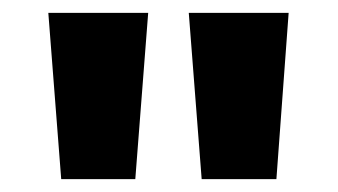

<svg xmlns="http://www.w3.org/2000/svg" viewBox="-20 -734 524 298"><path d="M210 -714 190 -456H75L55 -714ZM428 -714 409 -456H293L273 -714Z"/></svg>

Font: Noto Sans SemiCondensed ExtraBold
Style: Regular
Weight: 800
Width: 4
Designer: Monotype Design Team
Foundry: Monotype Imaging Inc.
Version: Version 2.013; ttfautohint (v1.8.4.7-5d5b)